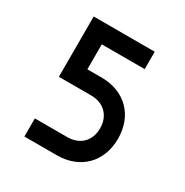

<svg xmlns="http://www.w3.org/2000/svg" viewBox="-152 -774 868 899"><g transform="rotate(30 282.5 -324.5)"><path d="M100 0H275C401 0 485 -84 485 -210C485 -336 401 -420 275 -420H198V-555H430V-649H100V-323H275C343 -323 388 -278 388 -210C388 -142 343 -98 275 -98H100Z"/></g></svg>

Font: Grotesk 02 Mince
Style: Bold
Weight: 400
Designer: Frank Adebiaye, contributions by Jérémy Landes, Ariel Martín Pérez
Foundry: Velvetyne Type Foundry
Version: Version 3.000;Glyphs 3.1.2 (3150)